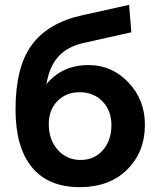

<svg xmlns="http://www.w3.org/2000/svg" viewBox="-20 -761 648 791"><path d="M521 -628 320 -583Q257 -568 220.5 -528Q184 -488 171 -414Q236 -493 345 -493Q441 -493 509 -421.5Q577 -350 577 -247Q577 -135 504 -62.5Q431 10 308 10Q179 10 111.5 -72Q44 -154 44 -310Q44 -485 111 -576Q178 -667 318 -698L512 -741ZM181 -250Q181 -185 218 -143.5Q255 -102 312 -102Q368 -102 403.5 -142Q439 -182 439 -246Q439 -305 402.5 -343Q366 -381 308 -381Q252 -381 216.5 -344.5Q181 -308 181 -250Z"/></svg>

Font: Raleway
Style: Bold
Weight: 700
Designer: Matt McInerney, Pablo Impallari, Rodrigo Fuenzalida
Foundry: Matt McInerney, Pablo Impallari, Rodrigo Fuenzalida
Version: Version 3.000